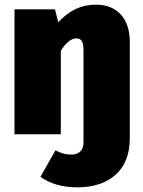

<svg xmlns="http://www.w3.org/2000/svg" viewBox="-20 -574 610 821"><path d="M535 -394V16Q535 119 474.5 173Q414 227 311 227Q215 227 153 182L217 69Q238 79 252 83Q266 87 285 87Q310 87 323.5 73.5Q337 60 337 34V-358Q337 -388 329.5 -399Q322 -410 307 -410Q274 -410 240 -357V0H42V-534H215L229 -479Q266 -518 304.5 -536Q343 -554 391 -554Q458 -554 496.5 -512Q535 -470 535 -394Z"/></svg>

Font: FiraGO Heavy
Style: Regular
Weight: 900
Designer: bBox Type
Foundry: bBox Type GmbH
Version: Version 1.001